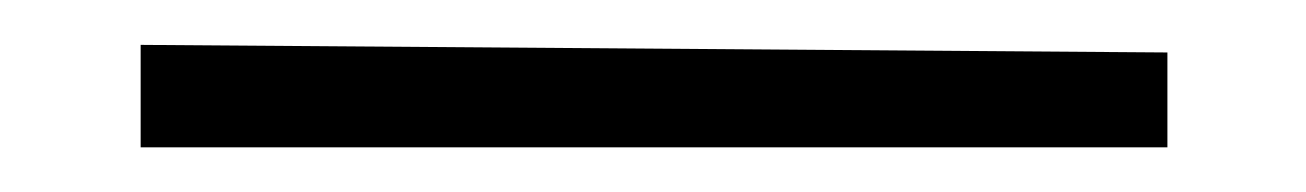

<svg xmlns="http://www.w3.org/2000/svg" viewBox="-20 17 585 86"><path d="M43 37.1 502.9 40.5V83H43Z"/></svg>

Font: Parastoo Print
Style: Print
Weight: 400
Foundry: Saber Rastikerdar (saber.rastikerdar@gmail.com)
Version: Version 1.0.0-alpha5